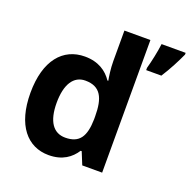

<svg xmlns="http://www.w3.org/2000/svg" viewBox="-134 -892 1026 1034"><g transform="rotate(20 378.5 -375.0)"><path d="M251 10C330 10 377 -26 406 -71H412L441 0H555V-760H406V-585C406 -542 413 -497 417 -476H412C382 -521 333 -556 255 -556C130 -556 45 -459 45 -272C45 -87 129 10 251 10ZM757 -750V-760H619C614 -717 600 -652 589 -613V-600H676C710 -653 737 -706 757 -750ZM303 -109C235 -109 196 -163 196 -270C196 -377 235 -435 301 -435C389 -435 416 -377 416 -271V-255C414 -157 385 -109 303 -109Z"/></g></svg>

Font: Noto Sans Gujarati
Style: Bold
Weight: 700
Designer: Jelle Bosma - Monotype Design Team, Universal Thirst
Foundry: Monotype Imaging Inc.
Version: Version 2.106